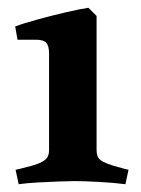

<svg xmlns="http://www.w3.org/2000/svg" viewBox="-20 -465 363 493"><path d="M228 -424V-81Q228 -68 232 -61Q236 -54 246 -49Q256 -44 271 -39.5Q286 -35 298 -32Q310 -29 310 -29L302 8Q271 4 232.5 2Q194 0 172 0Q157 0 131 1Q105 2 77 3.5Q49 5 28 8L20 -29Q20 -29 33 -32Q46 -35 62 -39.5Q78 -44 87 -49Q97 -54 101.5 -61Q106 -68 106 -81V-327Q106 -347 99 -355Q92 -363 72 -363H25L19 -397Q40 -405 76.5 -415Q113 -425 149.5 -433.5Q186 -442 207 -445Z"/></svg>

Font: Buenard
Style: Regular
Weight: 400
Version: Version 2.000